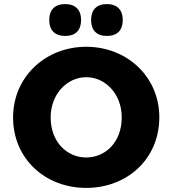

<svg xmlns="http://www.w3.org/2000/svg" viewBox="-20 -909 844 940"><path d="M402 11C602 11 760 -130 760 -335C760 -533 602 -680 402 -680C202 -680 44 -532 44 -334C44 -131 202 11 402 11ZM402 -138C308 -138 228 -214 228 -334C228 -448 308 -531 402 -531C497 -531 576 -448 576 -334C576 -214 497 -138 402 -138ZM503 -733C554 -733 581 -761 581 -811C581 -861 553 -889 503 -889C453 -889 426 -861 426 -811C426 -761 453 -733 503 -733ZM299 -733C350 -733 377 -761 377 -811C377 -861 349 -889 299 -889C249 -889 221 -861 221 -811C221 -761 249 -733 299 -733Z"/></svg>

Font: SN Pro Heavy
Style: Regular
Weight: 800
Designer: Tobias Whetton
Foundry: Supernotes
Version: Version 1.001;Glyphs 3.2 (3249)